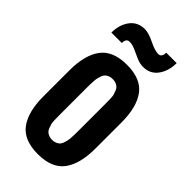

<svg xmlns="http://www.w3.org/2000/svg" viewBox="-255 -898 977 977"><g transform="rotate(45 233.0 -409.5)"><path d="M283.7 -124Q292.5 -146.5 293.9 -168.5Q295.4 -190.4 295.4 -218.8V-406.2Q295.9 -464.8 292 -477.5Q288.1 -490.2 283.7 -501Q279.3 -511.7 272.5 -517.6Q265.6 -523.4 255.9 -527.3Q246.1 -531.2 232.9 -531.2Q219.7 -531.2 210 -527.3Q200.2 -523.4 193.4 -517.6Q186.5 -511.7 182.1 -501Q173.3 -478.5 171.9 -456.5Q170.4 -434.6 170.4 -406.2V-218.8Q169.9 -160.2 173.8 -147.5Q177.7 -134.8 182.1 -124Q186.5 -113.3 193.4 -107.4Q200.2 -101.6 210 -97.7Q219.7 -93.8 232.9 -93.8Q246.1 -93.8 255.9 -97.7Q265.6 -101.6 272.5 -107.4Q279.3 -113.3 283.7 -124ZM45.4 -218.8V-406.2Q45.4 -516.6 88.9 -575.2Q132.3 -633.8 232.9 -633.8Q333.5 -633.8 377 -575.2Q420.4 -516.6 420.4 -406.2V-218.8Q420.4 -108.4 377 -49.8Q333.5 8.8 232.9 8.8Q132.3 8.8 88.9 -49.8Q45.4 -108.4 45.4 -218.8ZM297.9 -683.6Q274.4 -683.6 250 -694.3Q225.6 -705.1 202.1 -715.8Q179.2 -726.6 159.2 -726.1Q135.7 -726.1 135.7 -693.4H60.5Q60.5 -750 88.9 -788.1Q117.2 -826.2 168 -826.7Q196.3 -826.7 238.8 -805.7Q281.2 -784.7 305.7 -784.7Q330.1 -784.7 330.1 -818.4H405.3Q405.3 -761.7 377 -722.7Q348.6 -683.6 297.9 -683.6Z"/></g></svg>

Font: Oswald-Regular
Style: Regular
Weight: 400
Designer: vernon adams
Foundry: vernon adams
Version: Version 2.002; ttfautohint (v0.92.18-e454-dirty) -l 8 -r 50 